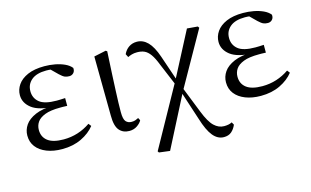

<svg xmlns="http://www.w3.org/2000/svg" viewBox="-89 -779 2002 1237"><g transform="rotate(-15 911.5 -160.5)"><path d="M245 15Q187 15 142.5 -2.5Q98 -20 73.5 -51.5Q49 -83 49 -127Q49 -165 71 -197Q93 -229 140.5 -249.5Q188 -270 266 -272V-263Q163 -267 116.5 -303Q70 -339 70 -391Q70 -428 92 -460Q114 -492 158.5 -511.5Q203 -531 270 -531Q306 -531 340.5 -524.5Q375 -518 403.5 -505Q432 -492 448 -472Q450 -451 438.5 -439Q427 -427 410 -427Q393 -427 380 -432.5Q367 -438 347 -457L290 -513L346 -511L355 -492Q329 -496 311.5 -498.5Q294 -501 275 -501Q210 -501 176 -472.5Q142 -444 142 -398Q142 -352 176 -324Q210 -296 291 -296Q303 -296 316 -296.5Q329 -297 347 -298V-246Q328 -247 318.5 -247Q309 -247 301 -247Q235 -247 198 -232.5Q161 -218 145.5 -195Q130 -172 130 -143Q130 -96 164.5 -69.5Q199 -43 270 -43Q320 -43 365 -57.5Q410 -72 449 -99L463 -81Q430 -39 374 -12Q318 15 245 15Z M693 14Q651 14 626.5 -14.5Q602 -43 602 -112L598 -508L678 -525L687 -519Q682 -430 679 -367Q676 -304 674 -259Q672 -214 671 -180.5Q670 -147 670 -118Q670 -70 684 -54.5Q698 -39 722 -39Q737 -39 747.5 -43Q758 -47 768 -52L777 -35Q768 -17 745.5 -1.5Q723 14 693 14Z M840 197 834 188 1062 -223 1221 -528 1292 -522 1299 -512 1091 -143 912 206ZM1271 210Q1230 210 1199 172.5Q1168 135 1143 53L1078 -146H1071L1093 -171L1165 11Q1194 85 1224 113.5Q1254 142 1290 142Q1305 142 1318.5 139.5Q1332 137 1343 131L1353 149Q1341 177 1321.5 193.5Q1302 210 1271 210ZM1059 -192 994 -347Q976 -394 958 -419Q940 -444 919.5 -453.5Q899 -463 871 -463Q850 -463 835 -458.5Q820 -454 808 -448L797 -470Q810 -498 833 -513.5Q856 -529 886 -529Q927 -529 958.5 -497Q990 -465 1014 -395L1075 -216H1085Z M1570 15Q1512 15 1467.5 -2.5Q1423 -20 1398.5 -51.5Q1374 -83 1374 -127Q1374 -165 1396 -197Q1418 -229 1465.5 -249.5Q1513 -270 1591 -272V-263Q1488 -267 1441.5 -303Q1395 -339 1395 -391Q1395 -428 1417 -460Q1439 -492 1483.5 -511.5Q1528 -531 1595 -531Q1631 -531 1665.5 -524.5Q1700 -518 1728.5 -505Q1757 -492 1773 -472Q1775 -451 1763.5 -439Q1752 -427 1735 -427Q1718 -427 1705 -432.5Q1692 -438 1672 -457L1615 -513L1671 -511L1680 -492Q1654 -496 1636.5 -498.5Q1619 -501 1600 -501Q1535 -501 1501 -472.5Q1467 -444 1467 -398Q1467 -352 1501 -324Q1535 -296 1616 -296Q1628 -296 1641 -296.5Q1654 -297 1672 -298V-246Q1653 -247 1643.5 -247Q1634 -247 1626 -247Q1560 -247 1523 -232.5Q1486 -218 1470.5 -195Q1455 -172 1455 -143Q1455 -96 1489.5 -69.5Q1524 -43 1595 -43Q1645 -43 1690 -57.5Q1735 -72 1774 -99L1788 -81Q1755 -39 1699 -12Q1643 15 1570 15Z"/></g></svg>

Font: Noto Serif TC
Style: Regular
Weight: 400
Designer: Ryoko NISHIZUKA  (kana & ideographs); Frank Grießhammer (Latin, Greek & Cyrillic); Wenlong ZHANG  (bopomofo); Sandoll Co
Foundry: Adobe
Version: Version 2.003-H1;hotconv 1.1.1;makeotfexe 2.6.0